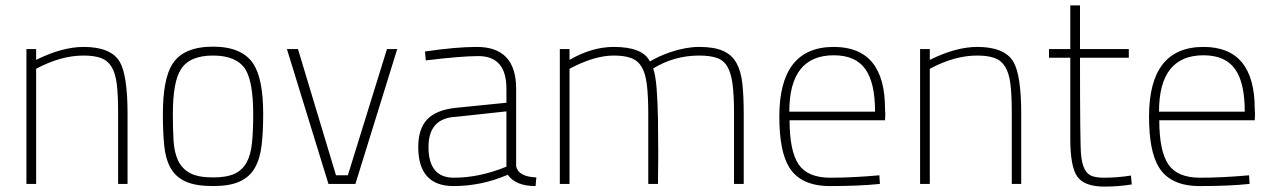

<svg xmlns="http://www.w3.org/2000/svg" viewBox="-20 -682 4725 712"><path d="M453 0H418V-267Q418 -330 413 -370.5Q408 -411 393.5 -434.5Q379 -458 354 -467Q329 -476 289 -476Q206 -476 114 -427V0H78V-500H114V-460Q211 -508 290 -508Q391 -508 424 -453Q453 -403 453 -260Z M770 8Q706 8 669 -8.5Q632 -25 613 -58.5Q594 -92 589 -142Q584 -192 584 -259Q584 -388 619 -444Q660 -509 770 -509Q877 -509 919 -446Q956 -390 956 -259Q956 -192 950 -142Q944 -92 924.5 -58.5Q905 -25 868 -8.5Q831 8 770 8ZM770 -24Q820 -24 849.5 -37.5Q879 -51 894.5 -79.5Q910 -108 914.5 -152.5Q919 -197 919 -259Q919 -377 890 -425Q857 -476 770 -476Q683 -476 651 -425Q621 -379 621 -259Q621 -205 623.5 -161.5Q626 -118 640 -87.5Q654 -57 684 -40.5Q714 -24 770 -24Z M1298 0H1198L1044 -500H1085L1226 -32H1270L1415 -500H1453Z M1966 8Q1892 8 1863 -34Q1766 8 1662 8Q1531 8 1531 -137Q1531 -204 1564 -239Q1597 -274 1669 -282L1858 -301V-353Q1858 -474 1754 -474Q1690 -474 1559 -458L1556 -491Q1671 -508 1748 -508Q1894 -508 1894 -353V-66Q1901 -27 1969 -24ZM1663 -23Q1758 -23 1858 -64V-269L1673 -249Q1569 -245 1569 -137Q1569 -23 1663 -23Z M2738 0H2702V-264Q2702 -329 2696.5 -370.5Q2691 -412 2677 -435.5Q2663 -459 2637.5 -467.5Q2612 -476 2573 -476Q2480 -476 2402 -428Q2411 -405 2415 -353.5Q2419 -302 2420 -239Q2421 -176 2421 -112L2420 0H2384V-258Q2384 -324 2379 -366.5Q2374 -409 2360 -433Q2346 -457 2321 -466.5Q2296 -476 2256 -476Q2184 -476 2092 -427V0H2056V-500H2092V-460Q2175 -508 2256 -508Q2364 -508 2390 -454Q2423 -474 2467 -489Q2524 -508 2573 -508Q2628 -508 2661 -493.5Q2694 -479 2711 -448.5Q2728 -418 2733 -371Q2738 -324 2738 -260Z M3058 8Q2950 8 2907 -61Q2870 -120 2870 -250Q2870 -508 3072 -508Q3262 -508 3262 -278L3263 -257Q3262 -247 3262 -236H2908Q2908 -122 2941.5 -72.5Q2975 -23 3059 -23Q3143 -23 3241 -32L3243 0Q3168 8 3058 8ZM3225 -268Q3225 -376 3188.5 -426.5Q3152 -477 3072 -477Q2907 -477 2907 -268Z M3767 0H3732V-267Q3732 -330 3727 -370.5Q3722 -411 3707.5 -434.5Q3693 -458 3668 -467Q3643 -476 3603 -476Q3520 -476 3428 -427V0H3392V-500H3428V-460Q3525 -508 3604 -508Q3705 -508 3738 -453Q3767 -403 3767 -260Z M4076 10Q4002 10 3975.5 -26.5Q3949 -63 3949 -167V-468H3870V-500H3949V-662H3985V-500H4166V-468H3985Q3985 -143 3989 -108Q3995 -41 4030 -29Q4047 -23 4076 -23Q4123 -23 4174 -31L4177 2Q4126 10 4076 10Z M4429 8Q4321 8 4278 -61Q4241 -120 4241 -250Q4241 -508 4443 -508Q4633 -508 4633 -278L4634 -257Q4633 -247 4633 -236H4279Q4279 -122 4312.5 -72.5Q4346 -23 4430 -23Q4514 -23 4612 -32L4614 0Q4539 8 4429 8ZM4596 -268Q4596 -376 4559.5 -426.5Q4523 -477 4443 -477Q4278 -477 4278 -268Z"/></svg>

Font: Storia Sans Thin
Style: Regular
Weight: 100
Designer: Accademia di Belle Arti di Urbino and others
Foundry: Accademia di Belle Arti di Urbino and others.
Version: Version 60.001;May 25, 2020;FontCreator 12.0.0.2522 64-bit